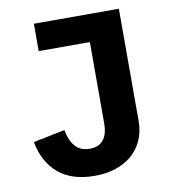

<svg xmlns="http://www.w3.org/2000/svg" viewBox="-80 -768 761 850"><g transform="rotate(-10 300.0 -343.0)"><path d="M511 -698V-195Q511 -133 482.5 -86Q454 -39 401 -13.5Q348 12 278 12Q175 12 115 -39.5Q55 -91 38 -182L180 -211Q189 -163 212 -136.5Q235 -110 278 -110Q317 -110 338 -135Q359 -160 359 -210V-575H129V-698Z"/></g></svg>

Font: iA Writer Duo V
Style: Regular
Weight: 400
Designer: Mike Abbink, Paul van der Laan, Pieter van Rosmalen, Oliver Reichenstein
Foundry: Information Architects Inc.
Version: Version 2.000